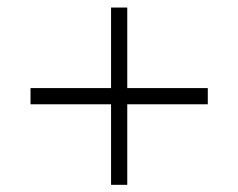

<svg xmlns="http://www.w3.org/2000/svg" viewBox="-20 -635 644 519"><path d="M541.7 -396.9H324V-614.6H280.2V-396.9H62.5V-353.1H280.2V-135.4H324V-353.1H541.7Z"/></svg>

Font: Manrope3 Thin
Style: Regular
Weight: 100
Width: 4
Designer: Mikhail Sharanda
Foundry: Mikhail Sharanda
Version: Version 3.000;PS 003.000;hotconv 1.0.88;makeotf.lib2.5.64775